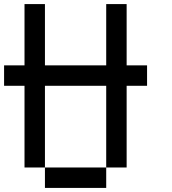

<svg xmlns="http://www.w3.org/2000/svg" viewBox="-20 -920 840 940"><path d="M0 -500V-600H100V-900H200V-600H500V-900H600V-600H700V-500H600V-100H500V-500H200V-100H100V-500ZM200 -100H500V0H200Z"/></svg>

Font: Galmuri9 Regular
Style: Regular
Weight: 400
Designer: Lee Minseo (quiple)
Version: Version 2.399;hotconv 1.1.1;makeotfexe 2.6.0 DEVELOPMENT